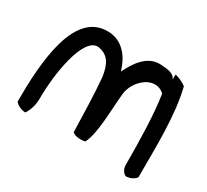

<svg xmlns="http://www.w3.org/2000/svg" viewBox="-109 -642 903 838"><g transform="rotate(30 343.0 -222.5)"><path d="M652 8C643 21 624 32 601 32C588 26 577 9 577 -11C577 -132 574 -266 559 -360C499 -415 415 -341 410 -269C402 -192 403 -68 373 -11C351 -6 319 -9 309 -21C306 -111 305 -202 297 -292C288 -354 268 -389 216 -397C140 -402 107 -204 107 -72C107 -40 96 -9 83 10C60 10 39 -2 30 -15C30 -208 46 -494 233 -476C297 -469 337 -416 355 -353C379 -403 422 -475 497 -466C529 -464 559 -461 568 -435V-461C588 -458 612 -445 625 -435C657 -307 652 -148 652 8Z"/></g></svg>

Font: Snowfall
Style: Rev
Weight: 400
Designer: Jasper
Foundry: Cannot Into Space Fonts
Version: Version 0.9